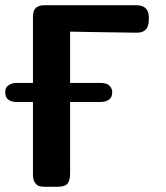

<svg xmlns="http://www.w3.org/2000/svg" viewBox="-34 -714 634 734"><path d="M-14 -361Q-14 -368 -12 -375Q-10 -382 1 -389.5Q12 -397 31 -397H92V-649Q92 -665 96.5 -674.5Q101 -684 109 -688Q117 -692 123.5 -693Q130 -694 140 -694H487Q535 -694 535 -647V-639Q535 -589 490 -589Q461 -589 352.5 -591Q244 -593 234 -593V-397H347Q361 -397 368 -395Q379 -393 387 -383.5Q395 -374 395 -361Q395 -324 347 -324H234V-51Q234 -25 224.5 -12.5Q215 0 185 0H138Q125 0 116 -2.5Q107 -5 99.5 -16Q92 -27 92 -47V-324H32Q-14 -324 -14 -361Z"/></svg>

Font: CMU Sans Serif
Style: Bold
Weight: 700
Version: Version 0.7.0